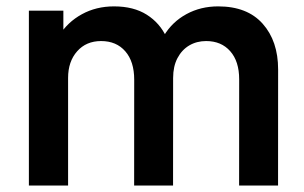

<svg xmlns="http://www.w3.org/2000/svg" viewBox="-20 -573 939 593"><path d="M838.8 0H718.5L718.7 -327.8Q718.7 -383.7 691 -414.9Q663.4 -446.2 616.7 -446.2Q587.6 -446.2 564.6 -432.7Q541.7 -419.2 528.2 -393.7Q514.7 -368.2 514.7 -332.3L461 -364Q460.6 -420.2 486.3 -462.9Q512.1 -505.7 556 -529.5Q599.8 -553.3 653.8 -553.3Q743.7 -553.3 791.3 -499.7Q839 -446.1 839 -358.3ZM190.3 0H69.2V-540H175.7V-372.5H190.3ZM514.5 0H394.3L394.5 -326.7Q394.5 -382.9 367 -414.5Q339.5 -446.2 292.2 -446.2Q246.2 -446.2 218.3 -414.6Q190.3 -383.1 190.3 -332.3L136.7 -368.3Q136.7 -421.2 162.7 -463Q188.7 -504.8 232.8 -529Q277 -553.3 332.2 -553.3Q392.7 -553.3 433.3 -527.6Q473.9 -501.9 494.3 -457.7Q514.7 -413.4 514.7 -357.8Z"/></svg>

Font: Manrope Variable Light
Style: Regular
Weight: 200
Designer: Mikhail Sharanda
Foundry: Mikhail Sharanda
Version: Version 4.505